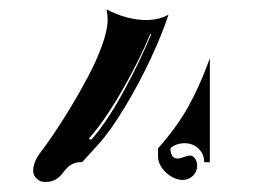

<svg xmlns="http://www.w3.org/2000/svg" viewBox="-20 -510 572 398"><path d="M48.8 -156.2Q48.8 -173.8 63.1 -192.9Q77.4 -211.9 89.8 -230.2Q107.2 -255.6 125.1 -285.2Q143.1 -314.7 161.5 -349.2Q179.9 -383.8 191.5 -415.9Q203.1 -448 203.1 -468.8Q203.1 -479.5 200.9 -490.5Q243.2 -468.5 283.4 -468.5Q309.6 -468.5 329.3 -479.7Q316.9 -441.2 293.2 -390Q269.5 -338.9 238.9 -288.1Q208.3 -237.3 181.9 -208.5L150.4 -174.1Q141.4 -174.1 134.5 -171.8Q127.7 -169.4 123.4 -165.9Q119.1 -162.4 115.5 -158Q111.8 -153.6 108.2 -149Q104.5 -144.5 100.2 -141Q95.9 -137.5 89.1 -135.1Q82.3 -132.8 73.2 -132.8Q63.2 -132.8 56 -139.8Q48.8 -146.7 48.8 -156.2ZM164.1 -222.9 168.9 -220.2Q198.7 -252.9 233.3 -315.2Q267.8 -377.4 293.5 -439.2L291.7 -439.9Q267.6 -381.8 231.1 -319Q194.6 -256.1 164.1 -222.9ZM307.6 -184.6V-202.4Q346.4 -246.1 370.4 -289.1Q394.3 -332 415 -389.2V-173.8H403.3Q403.3 -190.4 391.6 -201.8Q379.9 -213.1 363.3 -213.1Q344.5 -213.1 333.3 -202.4Q333.3 -181.6 348.4 -181.4Q353.5 -181.4 361.2 -184.4Q368.9 -187.5 374 -187.5Q380.1 -187.5 384.4 -181.3Q388.7 -175 388.7 -166.3Q388.7 -154.1 379.8 -145.5Q370.8 -137 358.4 -137Q347.2 -137 335.2 -144Q323.2 -151.1 315.4 -162.4Q307.6 -173.6 307.6 -184.6Z"/></svg>

Font: AgreloyInT3
Style: Medium
Weight: 400
Designer: gluk
Foundry: gluk
Version: Version 0.27